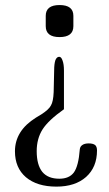

<svg xmlns="http://www.w3.org/2000/svg" viewBox="-20 -481 423 746"><path d="M157.7 -379.4V-419.4Q157.7 -461.4 211.4 -461.4Q265.1 -461.4 265.1 -419.4V-379.4Q265.1 -336.9 211.4 -336.9Q157.7 -336.9 157.7 -379.4ZM190.4 -207Q190.4 -232.9 195.3 -247.6Q200.7 -260.3 210 -260.3Q218.3 -260.3 223.1 -245.6Q228.5 -231.4 228.5 -206.5V-56.6Q168 -13.7 145.5 21.5Q122.6 57.6 122.6 106.4Q122.6 159.7 144.5 187Q166.5 213.4 210.4 213.4Q249 213.4 267.1 189Q285.2 163.6 290 99.6Q291 88.4 299.8 82.5Q308.6 76.2 324.7 76.2Q341.3 76.2 349.6 82.5Q356.9 88.9 356.9 103.5Q356.9 168.5 314.5 206.5Q272 244.1 199.2 244.1Q124 244.1 80.6 207.5Q38.1 170.9 38.1 106.9Q38.1 26.9 119.6 -23.9Q128.4 -29.3 140.6 -36.6Q170.4 -55.7 178.2 -71.8Q187 -86.9 188.5 -123Z"/></svg>

Font: Caudex
Style: Regular
Weight: 400
Version: Version 1.04